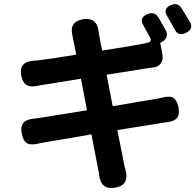

<svg xmlns="http://www.w3.org/2000/svg" viewBox="-20 -869 965 949"><path d="M470 -3Q470 -7 468.5 -15.5Q467 -24 466 -28Q456 -82 432 -205Q400 -200 340 -189Q227 -170 198 -165Q190 -164 177 -161Q168 -159 163 -158Q129 -151 112 -162Q95 -173 88 -207Q80 -244 96 -262Q110 -279 149 -283Q158 -284 174 -286Q206 -291 323 -310Q380 -319 410 -324L380 -480Q317 -470 221 -454Q196 -450 188 -449Q184 -448 176 -447Q171 -445 168 -445Q132 -437 112 -448.5Q92 -460 85 -495Q72 -564 146 -569Q149 -569 154.5 -569.5Q160 -570 163 -570Q226 -577 357 -599Q353 -622 345 -658Q340 -681 339 -688Q339 -689 339 -690Q319 -762 391 -774Q458 -784 467 -716Q467 -714 468 -712V-709Q471 -686 485 -619Q639 -643 677 -651Q679 -651 682 -652Q700 -655 709 -658Q733 -662 721.5 -684Q710 -706 689 -743Q665 -781 709 -799Q743 -814 762 -784Q763 -782 766 -778Q789 -739 799 -720Q809 -703 802.5 -685.5Q796 -668 775 -659L772 -658L783 -597Q787 -573 775 -556Q763 -539 740 -536Q734 -535 721.5 -533.5Q709 -532 703 -531L605 -515L507 -500L537 -344Q574 -350 642 -362Q724 -375 750 -380Q776 -386 788 -388Q821 -396 838 -384.5Q855 -373 862 -339.5Q869 -306 856.5 -288Q844 -270 810 -266Q784 -262 772 -260Q669 -243 560 -226Q570 -172 587 -90Q593 -59 595 -49Q596 -46 598 -38.5Q600 -31 601 -27Q620 47 548 59Q479 70 470 -3ZM843 -724Q842 -726 840 -729Q819 -768 808 -786Q782 -825 825 -844Q858 -858 877 -829Q882 -821 893 -803Q898 -794 900.5 -790.5Q903 -787 907 -780Q916 -766 919 -760Q938 -724 898 -706Q860 -689 843 -724Z"/></svg>

Font: GenSenRounded JP B
Style: Regular
Weight: 700
Version: Version 1.501;PS 1;hotconv 16.6.51;makeotf.lib2.5.65220